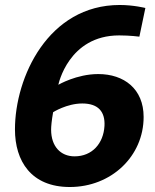

<svg xmlns="http://www.w3.org/2000/svg" viewBox="-20 -737 623 770"><path d="M214 -397C214 -397 254 -595 458 -595C502 -595 539 -590 539 -590L563 -705C563 -705 516 -717 460 -717C174 -717 40 -428 40 -218C40 -91 105 13 260 13C426 13 556 -110 556 -268C556 -381 477 -440 374 -440C287 -440 214 -397 214 -397ZM193 -287C193 -287 248 -322 310 -322C375 -322 402 -288 399 -232C395 -162 350 -110 279 -110C223 -110 185 -150 185 -217C185 -230 187 -253 193 -287Z"/></svg>

Font: Bitter
Style: Bold Italic
Weight: 700
Designer: Sol Matas
Foundry: Sol Matas
Version: Version 1.002